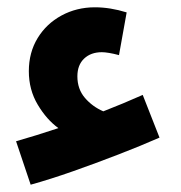

<svg xmlns="http://www.w3.org/2000/svg" viewBox="-20 -577 495 526"><path d="M64 -71 24 -190Q80 -206 140 -226Q108 -249 83.5 -290Q59 -331 59 -382Q59 -433 83 -472.5Q107 -512 148.5 -534.5Q190 -557 240 -557Q282 -557 327 -543L306 -426Q291 -430 279 -432Q267 -434 259 -434Q229 -434 210.5 -416.5Q192 -399 192 -368Q192 -333 212.5 -309Q233 -285 263 -272Q317 -293 371 -317L417 -200Q367 -178 305 -154Q243 -130 180.5 -108Q118 -86 64 -71Z"/></svg>

Font: Noto Sans Arabic Cond
Style: Bold
Weight: 700
Width: 3
Designer: Monotype Design Team, Nadine Chahine, Nizar Qandah and Khaled Hosny
Foundry: Monotype Imaging Inc.
Version: Version 2.012; ttfautohint (v1.8.4.7-5d5b)